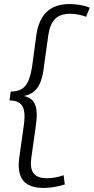

<svg xmlns="http://www.w3.org/2000/svg" viewBox="-20 -825 463 948"><path d="M194 103Q148 103 119 87Q90 71 79 37.5Q68 4 75 -46L97 -202Q104 -249 99 -276.5Q94 -304 76.5 -316.5Q59 -329 27 -329L33 -373Q66 -373 87 -385.5Q108 -398 120 -426Q132 -454 139 -500L160 -656Q168 -706 188.5 -739Q209 -772 242.5 -788.5Q276 -805 322 -805Q349 -805 376 -800.5Q403 -796 423 -787L405 -742Q388 -749 367 -753Q346 -757 326 -757Q277 -757 252 -731.5Q227 -706 219 -654L197 -497Q192 -451 180 -420.5Q168 -390 148 -373.5Q128 -357 98 -351Q126 -345 141 -328.5Q156 -312 160 -282Q164 -252 157 -205L135 -48Q127 4 145 29.5Q163 55 212 55Q232 55 254 51Q276 47 294 40L300 86Q278 93 249.5 98Q221 103 194 103Z"/></svg>

Font: Pathway Extreme 28pt ExtraLight
Style: Italic
Weight: 250
Italic angle: -8°
Designer: Eduardo Rodriguez Tunni
Foundry: Eduardo Rodriguez Tunni
Version: Version 1.001;gftools[0.9.26]